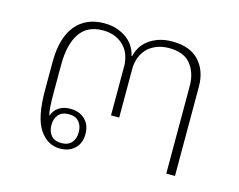

<svg xmlns="http://www.w3.org/2000/svg" viewBox="-78 -617 927 746"><g transform="rotate(15 385.5 -244.5)"><path d="M215 13Q165 13 133 -34Q101 -81 101 -191V-304Q101 -401 142 -451.5Q183 -502 257 -502Q288 -502 312 -493Q336 -484 352.5 -470.5Q369 -457 378.5 -440Q388 -423 391 -407H394Q397 -423 406.5 -440Q416 -457 432.5 -470.5Q449 -484 473.5 -493Q498 -502 531 -502Q602 -502 638.5 -462.5Q675 -423 675 -359V0H640V-352Q640 -405 612.5 -439.5Q585 -474 526 -474Q496 -474 473.5 -464.5Q451 -455 436.5 -439.5Q422 -424 414.5 -403Q407 -382 407 -360V-163H374V-360Q374 -382 367 -403Q360 -424 345.5 -439.5Q331 -455 309.5 -464.5Q288 -474 259 -474Q196 -474 166 -429Q136 -384 136 -302V-195Q136 -156 137.5 -134Q139 -112 143 -99Q151 -123 170 -135Q189 -147 215 -147Q252 -147 274.5 -125.5Q297 -104 297 -67Q297 -30 274.5 -8.5Q252 13 215 13ZM215 -9Q242 -9 256 -25Q270 -41 270 -67Q270 -93 256 -109Q242 -125 215 -125Q188 -125 174 -109Q160 -93 160 -67Q160 -41 174 -25Q188 -9 215 -9Z"/></g></svg>

Font: IBM Plex Sans Thai Looped ExtraLight
Style: Regular
Weight: 200
Designer: Mike Abbink, Paul van der Laan, Pieter van Rosmalen, Ben Mitchell, Mark Frömberg
Foundry: Bold Monday
Version: Version 1.0